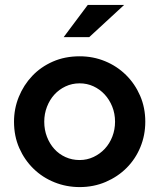

<svg xmlns="http://www.w3.org/2000/svg" viewBox="-20 -751 648 781"><path d="M37 0ZM37 -256Q37 -309 56.5 -357Q76 -405 111 -442Q146 -479 195 -500.5Q244 -522 304 -522Q359 -522 407.5 -502Q456 -482 492.5 -446Q529 -410 550 -361.5Q571 -313 571 -256Q571 -201 551 -152.5Q531 -104 495 -68Q459 -32 410 -11Q361 10 304 10Q250 10 201.5 -9.5Q153 -29 116.5 -64.5Q80 -100 58.5 -148.5Q37 -197 37 -256ZM304 -100Q334 -100 360.5 -112.5Q387 -125 406.5 -146Q426 -167 437 -195.5Q448 -224 448 -256Q448 -289 436.5 -317.5Q425 -346 405.5 -367Q386 -388 360 -400Q334 -412 304 -412Q273 -412 246.5 -399.5Q220 -387 201 -366Q182 -345 171 -316.5Q160 -288 160 -256Q160 -223 171 -194.5Q182 -166 201 -145Q220 -124 246.5 -112Q273 -100 304 -100ZM337 -731H485L343 -600H239Z"/></svg>

Font: Rosa Sans SemiBold
Style: Regular
Weight: 600
Designer: Pentagram / MCKL
Foundry: Pentagram / MCKL
Version: Version 1.005;September 16, 2019;FontCreator 11.5.0.2425 64-